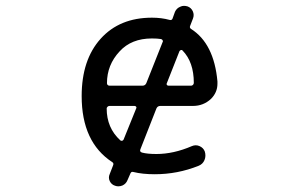

<svg xmlns="http://www.w3.org/2000/svg" viewBox="-20 -618 1040 667"><path d="M537.1 -250Q527.3 -250 523.4 -241.2L467.8 -99.6Q463.9 -90.8 473.6 -87.9Q492.2 -83 523.4 -83Q583 -83 646.5 -110.4Q660.2 -116.2 673.3 -110.4Q686.5 -104.5 691.4 -91.8Q696.3 -76.2 690.4 -62Q684.6 -47.9 669.9 -42Q596.7 -12.7 517.6 -12.7Q474.6 -12.7 443.4 -20.5Q436.5 -22.5 433.6 -16.6L422.9 7.8Q418 20.5 405.3 26.4Q398.4 29.3 390.6 29.3Q385.7 29.3 379.9 27.3Q367.2 23.4 361.3 11.2Q355.5 -1 361.3 -13.7L373 -43.9Q376 -50.8 370.1 -54.7Q263.7 -124 263.7 -284.2Q263.7 -410.2 329.6 -483.4Q395.5 -556.6 507.8 -556.6Q541 -556.6 569.3 -548.8Q576.2 -546.9 579.1 -552.7L587.9 -577.1Q593.8 -589.8 606.4 -594.7Q612.3 -597.7 619.1 -597.7Q625 -597.7 631.8 -595.7Q644.5 -590.8 649.9 -578.6Q655.3 -566.4 650.4 -553.7L640.6 -528.3Q637.7 -521.5 643.6 -517.6Q723.6 -466.8 735.4 -335Q735.4 -331.1 735.4 -327.1Q735.4 -296.9 712.9 -274.4Q686.5 -250 650.4 -250ZM453.1 -241.2Q455.1 -244.1 453.1 -247.1Q451.2 -250 447.3 -250H360.4Q356.4 -250 353.5 -247.1Q350.6 -244.1 350.6 -241.2Q350.6 -173.8 397.5 -130.9Q399.4 -128.9 402.3 -128.9Q403.3 -128.9 404.3 -128.9Q407.2 -129.9 409.2 -132.8ZM614.3 -442.4Q612.3 -445.3 608.9 -444.3Q605.5 -443.4 603.5 -440.4L559.6 -329.1Q557.6 -326.2 559.6 -323.2Q561.5 -320.3 565.4 -320.3H643.6Q647.5 -320.3 650.4 -323.2Q653.3 -326.2 653.3 -330.1Q653.3 -402.3 614.3 -442.4ZM544.9 -471.7Q545.9 -472.7 545.9 -474.6Q545.9 -476.6 544.9 -478.5Q543 -481.4 539.1 -482.4Q526.4 -484.4 507.8 -484.4Q436.5 -484.4 395.5 -439.5Q351.6 -392.6 351.6 -329.1Q351.6 -326.2 353.5 -323.2Q356.4 -320.3 360.4 -320.3H474.6Q484.4 -320.3 488.3 -329.1Z"/></svg>

Font: Rounded-X Mgen+ 1m regular
Style: Regular
Weight: 400
Designer: [Source Han Sans]
Ryoko NISHIZUKA  (kana & ideographs); Paul D. Hunt (Latin, Greek & Cyrillic); Wenlong ZHANG  (bopomofo
Version: Version 1.059.20150602